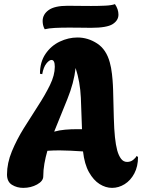

<svg xmlns="http://www.w3.org/2000/svg" viewBox="-20 -908 710 932"><path d="M93 4Q62 4 38 -11Q14 -26 14 -61Q14 -116 37.5 -173Q61 -230 95.5 -285.5Q130 -341 164.5 -394Q199 -447 222.5 -495Q246 -543 246 -584Q246 -617 230 -617Q219 -617 205 -599.5Q191 -582 185 -548L174 -550Q174 -607 201 -646.5Q228 -686 270 -706Q312 -726 356 -726Q407 -726 451.5 -697Q496 -668 513 -605Q520 -580 523.5 -549Q527 -518 528 -495.5Q529 -473 529 -473Q531 -392 532.5 -336Q534 -280 538 -242Q542 -204 549 -178Q556 -153 567.5 -137.5Q579 -122 597 -122Q614 -122 626.5 -132Q639 -142 643 -151L650 -146Q650 -100 632 -66Q614 -32 585 -14Q556 4 524 4Q493 4 463.5 -14.5Q434 -33 412 -72Q390 -111 383 -173Q352 -175 322.5 -176.5Q293 -178 269 -178Q253 -178 238.5 -177.5Q224 -177 210 -176Q201 -145 195.5 -113.5Q190 -82 190 -52Q190 -29 160 -12.5Q130 4 93 4ZM243 -269Q268 -276 296 -278.5Q324 -281 356 -281H378Q376 -355 372.5 -433Q369 -511 347 -578Q339 -506 307 -427Q275 -348 243 -269ZM197 -766Q191 -777 189 -787Q187 -797 187 -806Q187 -838 216 -859Q245 -880 309 -880Q320 -880 353 -879.5Q386 -879 422 -879Q459 -879 490.5 -880.5Q522 -882 538 -888Q555 -863 555 -837Q555 -809 527 -791Q499 -773 422 -773Q408 -773 377 -773.5Q346 -774 317 -774Q277 -774 247 -772.5Q217 -771 197 -766Z"/></svg>

Font: Agbalumo
Style: Regular
Weight: 400
Designer: Raphael Alegbeleye
Foundry: Sorkin Type Co.
Version: Version 1.000; ttfautohint (v1.8.4)